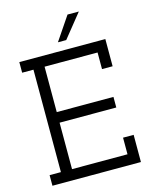

<svg xmlns="http://www.w3.org/2000/svg" viewBox="-129 -966 829 1050"><g transform="rotate(-15 285.5 -441.5)"><path d="M536 0V-154H476V-60H162V-323H483V-383H162V-640H462V-546H522V-700H35V-640H99V-60H35V0ZM314 -750Q341 -783 367.5 -816.5Q394 -850 421 -883H357Q334 -850 312 -816.5Q290 -783 267 -750Z"/></g></svg>

Font: Josefin Slab Thin SemiBold
Style: Regular
Weight: 600
Version: Version 2.000